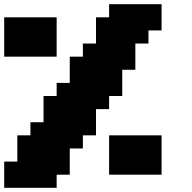

<svg xmlns="http://www.w3.org/2000/svg" viewBox="-20 -895 915 915"><path d="M0 0H250V-62.5H312.5V-187.5H375V-250H437.5V-375H500V-437.5H562.5V-562.5H625V-687.5H687.5V-750H750V-875H500V-812.5H437.5V-687.5H375V-625H312.5V-500H250V-437.5H187.5V-312.5H125V-250H62.5V-125H0ZM500 -62.5H750V-250H500ZM0 -625H250V-812.5H0Z"/></svg>

Font: Faithful 32x
Style: Bold
Weight: 400
Foundry: Faithful Resource Pack
Version: Version 1.0; January 27, 2023